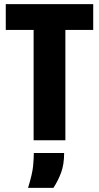

<svg xmlns="http://www.w3.org/2000/svg" viewBox="-20 -680 480 931"><path d="M143 0V-535H8V-660H432V-535H297V0ZM116 231Q137 163 140.5 125Q144 87 144 62H291Q291 117 276.5 156.5Q262 196 239 231Z"/></svg>

Font: Bricolage Grotesque 12pt Condensed ExtraBold
Style: Regular
Weight: 800
Width: 3
Designer: Mathieu Triay
Foundry: Atelier Triay
Version: Version 1.001; ttfautohint (v1.8.4.7-5d5b);gftools[0.9.33.de